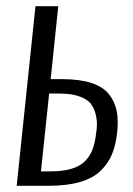

<svg xmlns="http://www.w3.org/2000/svg" viewBox="-20 -598 429 618"><path d="M33.7 0 94.2 -578.1H167.5L143.1 -343.3H178.7Q235.8 -343.3 273.7 -331.1Q311.5 -318.8 330.6 -294.9Q349.6 -271 355.5 -241.2Q358.9 -224.1 358.9 -203.1Q358.9 -187.5 356.9 -169.9Q352.5 -130.4 340.3 -101.1Q328.1 -71.8 303.7 -48.1Q279.3 -24.4 237.5 -12.2Q195.8 0 136.7 0ZM111.8 -46.4H141.6Q182.1 -46.4 210 -54.7Q237.8 -63 254.2 -79.8Q270.5 -96.7 278.3 -118.2Q286.1 -139.6 289.6 -170.4Q292 -184.6 292 -197.8Q292 -209.5 290 -220.7Q286.1 -243.7 274.9 -260.5Q263.7 -277.3 237.3 -287.1Q210.9 -296.9 170.4 -296.9H138.2Z"/></svg>

Font: Oswald
Style: Light
Weight: 300
Designer: Vernon Adams
Foundry: Vernon Adams
Version: 3.0; ttfautohint (v0.95.6-bc232) -l 8 -r 50 -G 200 -x 0 -w "